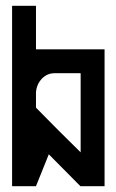

<svg xmlns="http://www.w3.org/2000/svg" viewBox="-20 -639 399 659"><path d="M338.9 0H255.9Q219.7 -36.1 147.5 -109.4Q132.8 -72.3 103.5 0H21.5V-619.1H103.5V-469.7H338.9ZM256.8 -387.7H167Q141.6 -387.7 123 -368.2Q104.5 -347.7 103.5 -320.3V-269.5L179.7 -192.4L256.8 -116.2Z"/></svg>

Font: mr_KirucoupageG
Style: Regular
Weight: 400
Designer: Jan Henkel
Version: Version 1.00 May 25, 2020, initial release